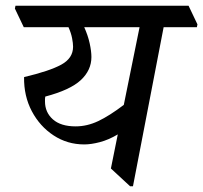

<svg xmlns="http://www.w3.org/2000/svg" viewBox="-20 -640 709 670"><path d="M274 -136Q215 -136 167 -167.5Q119 -199 91 -252Q63 -305 64 -371Q153 -392 194 -414.5Q235 -437 235 -477Q235 -489 231.5 -507Q228 -525 219 -545H63L32 -610L34 -620H638L669 -555L667 -545H551L444 10H434L367 -52L391 -171Q359 -152 328.5 -144Q298 -136 274 -136ZM467 -545H274Q287 -516 293 -488.5Q299 -461 299 -441Q299 -395 262 -360.5Q225 -326 138 -303Q137 -299 137 -295Q137 -291 137 -286Q137 -248 164.5 -223.5Q192 -199 244 -199Q284 -199 323 -217.5Q362 -236 412 -274Z"/></svg>

Font: Tiro Devanagari Hindi
Style: Italic
Weight: 400
Italic angle: -11°
Designer: Devanagari: John Hudson & Fiona Ross, assisted by Paul Hanslow. Latin: John Hudson with Paul Hanslow, assisted by Kaja S
Foundry: Tiro Typeworks Ltd.
Version: Version 1.52